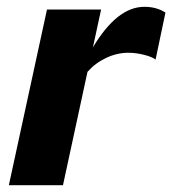

<svg xmlns="http://www.w3.org/2000/svg" viewBox="-20 -544 506 564"><path d="M6 0 118 -516H277L253 -405Q324 -524 404 -524Q440 -524 466 -507L437 -369Q427 -377 403 -383Q379 -389 357 -389Q324 -389 292 -374Q260 -359 237 -333L165 0Z"/></svg>

Font: Red Hat Text
Style: Bold Italic
Weight: 700
Italic angle: -12°
Designer: Pentagram, MCKL
Foundry: Pentagram, MCKL
Version: Version 1.023; ttfautohint (v1.8.3)